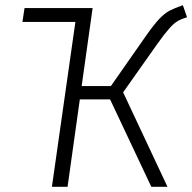

<svg xmlns="http://www.w3.org/2000/svg" viewBox="-20 -716 737 736"><path d="M584 -549 452 -362 622 0H560L402 -335H286L239 0H179L269 -632H66L74 -685H335L293 -386H405L542 -582Q571 -623 591 -644Q611 -665 630 -675Q649 -685 681 -696L697 -650Q674 -643 660 -634.5Q646 -626 629 -607Q612 -588 584 -549Z"/></svg>

Font: Fira Sans Light
Style: Italic
Weight: 300
Italic angle: -8°
Designer: bBox Type GmbH & Carrois Corporate GbR & Edenspiekermann AG
Foundry: bBox Type GmbH & Carrois Corporate GbR & Edenspiekermann AG
Version: Version 4.301